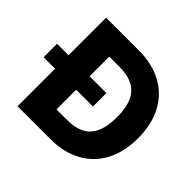

<svg xmlns="http://www.w3.org/2000/svg" viewBox="-173 -922 1115 1115"><g transform="rotate(45 384.5 -364.0)"><path d="M372.1 0H178.2V-147H364.3Q427.2 -147 470.5 -168.7Q513.7 -190.4 535.6 -238.3Q557.6 -286.1 557.6 -363.8Q557.6 -441.4 535.4 -489Q513.2 -536.6 469.7 -558.6Q426.3 -580.6 361.8 -580.6H175.3V-727.5H372.1Q482.9 -727.5 563.2 -683.8Q643.6 -640.1 687 -558.6Q730.5 -477.1 730.5 -363.8Q730.5 -250.5 687 -168.9Q643.6 -87.4 563.2 -43.7Q482.9 0 372.1 0ZM276.9 -727.5V0H104V-727.5ZM9.8 -308.6V-418.9H415V-308.6Z"/></g></svg>

Font: Inter 17pt ExtraBold
Style: Regular
Weight: 800
Version: Version 4.001;git-66647c0bb